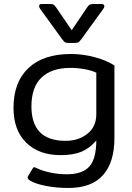

<svg xmlns="http://www.w3.org/2000/svg" viewBox="-20 -763 655 953"><path d="M288 -569 180 -718Q174 -727 174 -733Q174 -743 187 -743H227Q241 -743 246 -740Q251 -737 258 -727L336 -613L413 -727Q420 -737 425 -740Q430 -743 444 -743H484Q498 -743 498 -732Q498 -726 492 -718L384 -569Q375 -557 370 -553.5Q365 -550 353 -550H319Q307 -550 302 -553.5Q297 -557 288 -569ZM130 134Q112 123 119 112L141 75Q145 67 150 67Q153 67 159 70Q186 84 227.5 93Q269 102 312 102Q389 102 423.5 63.5Q458 25 458 -66Q425 -27 384.5 -10Q344 7 281 7Q173 7 110 -55Q47 -117 47 -228Q47 -355 121 -425Q195 -495 332 -495Q393 -495 452.5 -478.5Q512 -462 548 -438V-78Q548 42 491.5 106Q435 170 319 170Q261 170 209 160Q157 150 130 134ZM458 -195V-402Q436 -413 401 -419.5Q366 -426 329 -426Q237 -426 186.5 -378.5Q136 -331 136 -235Q136 -64 305 -64Q371 -64 414.5 -99.5Q458 -135 458 -195Z"/></svg>

Font: Mitr Light
Style: Regular
Weight: 300
Designer: Thanarat Vachiruckul
Foundry: Cadson Demak
Version: Version 1.003